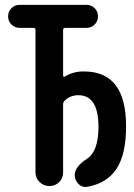

<svg xmlns="http://www.w3.org/2000/svg" viewBox="-20 -750 540 774"><path d="M58.6 -637.7Q40 -637.7 26.4 -650.9Q12.7 -664.1 12.7 -684.1Q12.7 -704.1 26.4 -717.3Q40 -730.5 58.6 -730.5H329.1Q347.7 -730.5 361.3 -717.3Q375 -704.1 375 -684.1Q375 -664.1 361.3 -650.9Q347.7 -637.7 329.1 -637.7H243.2Q234.4 -637.7 234.4 -628.9V-445.3Q234.4 -442.4 236.8 -440.9Q239.3 -439.5 241.2 -441.4Q276.4 -462.9 319.3 -461.9Q488.3 -461.9 488.3 -241.2Q488.3 -128.9 450.2 -70.3Q412.1 -11.7 333 2.9Q311.5 6.8 296.4 -8.3Q281.2 -23.4 281.2 -43.9Q281.2 -78.1 330.1 -109.4Q377 -139.6 377 -238.3Q377 -366.2 295.9 -366.2Q263.7 -366.2 241.2 -344.7Q234.4 -337.9 234.4 -330.1V-54.7Q234.4 -31.2 218.3 -15.6Q202.1 0 179.2 0Q156.2 0 139.6 -16.1Q123 -32.2 123 -54.7V-628.9Q123 -637.7 115.2 -637.7Z"/></svg>

Font: Rounded Mgen+ 2m medium
Style: Regular
Weight: 500
Designer: [Source Han Sans]
Ryoko NISHIZUKA  (kana & ideographs); Paul D. Hunt (Latin, Greek & Cyrillic); Wenlong ZHANG  (bopomofo
Version: Version 1.059.20150602